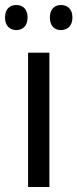

<svg xmlns="http://www.w3.org/2000/svg" viewBox="-34 -746 309 766"><path d="M-14 -676C-14 -642 6 -626 31 -626C56 -626 76 -642 76 -676C76 -711 56 -726 31 -726C6 -726 -14 -711 -14 -676ZM165 -676C165 -642 184 -626 209 -626C234 -626 255 -642 255 -676C255 -711 234 -726 209 -726C185 -726 165 -711 165 -676ZM163 0V-536H78V0Z"/></svg>

Font: Noto Sans Myanmar UI SemiCondensed
Style: Regular
Weight: 400
Width: 4
Designer: Monotype Design Team
Foundry: Monotype Imaging Inc.
Version: Version 2.103